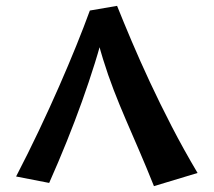

<svg xmlns="http://www.w3.org/2000/svg" viewBox="-20 -627 730 656"><path d="M506 9Q480 -56 456 -111.5Q432 -167 410 -218Q388 -269 368.5 -319.5Q349 -370 332 -425Q315 -480 301 -543L380 -607Q402 -552 430 -486Q458 -420 492 -347Q526 -274 566.5 -195.5Q607 -117 655 -36ZM148 -2 35 -24Q76 -103 113 -181Q150 -259 182 -332Q214 -405 240.5 -470.5Q267 -536 287 -591L380 -607L339 -537Q324 -475 304 -411Q284 -347 260 -280Q236 -213 208 -143.5Q180 -74 148 -2Z"/></svg>

Font: Marhey Light
Style: Regular
Weight: 400
Version: Version 1.000